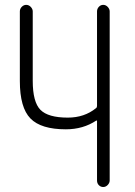

<svg xmlns="http://www.w3.org/2000/svg" viewBox="-20 -750 540 770"><path d="M244.1 -231.4Q144.5 -231.4 102.1 -274.9Q59.6 -318.4 59.6 -424.8V-704.1Q59.6 -714.8 67.4 -722.7Q75.2 -730.5 85 -730.5Q95.7 -730.5 103.5 -722.2Q111.3 -713.9 111.3 -704.1V-425.8Q111.3 -340.8 142.1 -309.6Q172.9 -278.3 252 -278.3Q318.4 -278.3 365.2 -316.4Q369.1 -319.3 369.1 -325.2V-704.1Q369.1 -714.8 376.5 -722.7Q383.8 -730.5 394 -730.5Q404.3 -730.5 412.1 -722.2Q419.9 -713.9 419.9 -704.1V-26.4Q419.9 -16.6 412.1 -8.3Q404.3 0 394 0Q383.8 0 376.5 -7.3Q369.1 -14.6 369.1 -26.4V-263.7Q369.1 -267.6 366.2 -266.6Q313.5 -231.4 244.1 -231.4Z"/></svg>

Font: Rounded-L Mgen+ 1m light
Style: Regular
Weight: 200
Designer: [Source Han Sans]
Ryoko NISHIZUKA  (kana & ideographs); Paul D. Hunt (Latin, Greek & Cyrillic); Wenlong ZHANG  (bopomofo
Version: Version 1.059.20150602